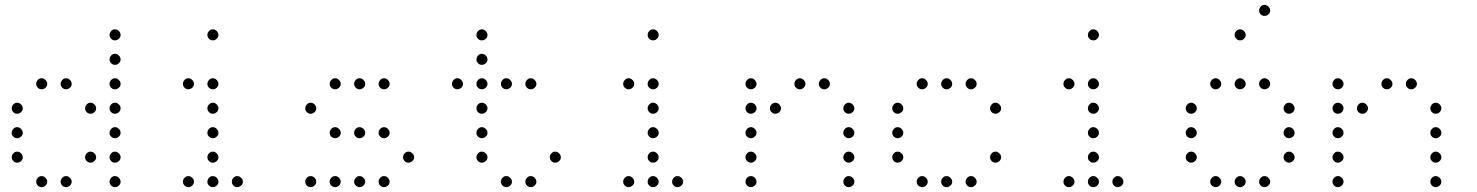

<svg xmlns="http://www.w3.org/2000/svg" viewBox="-20 -793 6040 785"><path d="M449 -673Q441 -673 434.5 -666Q428 -659 428 -651V-649Q428 -641 434.5 -634.5Q441 -628 449 -628H451Q459 -628 466 -634.5Q473 -641 473 -649V-651Q473 -659 466 -666Q459 -673 451 -673ZM449 -573Q441 -573 434.5 -566Q428 -559 428 -551V-549Q428 -541 434.5 -534.5Q441 -528 449 -528H451Q459 -528 466 -534.5Q473 -541 473 -549V-551Q473 -559 466 -566Q459 -573 451 -573ZM149 -473Q141 -473 134.5 -466Q128 -459 128 -451V-449Q128 -441 134.5 -434.5Q141 -428 149 -428H151Q159 -428 166 -434.5Q173 -441 173 -449V-451Q173 -459 166 -466Q159 -473 151 -473ZM249 -473Q241 -473 234.5 -466Q228 -459 228 -451V-449Q228 -441 234.5 -434.5Q241 -428 249 -428H251Q259 -428 266 -434.5Q273 -441 273 -449V-451Q273 -459 266 -466Q259 -473 251 -473ZM449 -473Q441 -473 434.5 -466Q428 -459 428 -451V-449Q428 -441 434.5 -434.5Q441 -428 449 -428H451Q459 -428 466 -434.5Q473 -441 473 -449V-451Q473 -459 466 -466Q459 -473 451 -473ZM49 -373Q41 -373 34.5 -366Q28 -359 28 -351V-349Q28 -341 34.5 -334.5Q41 -328 49 -328H51Q59 -328 66 -334.5Q73 -341 73 -349V-351Q73 -359 66 -366Q59 -373 51 -373ZM349 -373Q341 -373 334.5 -366Q328 -359 328 -351V-349Q328 -341 334.5 -334.5Q341 -328 349 -328H351Q359 -328 366 -334.5Q373 -341 373 -349V-351Q373 -359 366 -366Q359 -373 351 -373ZM449 -373Q441 -373 434.5 -366Q428 -359 428 -351V-349Q428 -341 434.5 -334.5Q441 -328 449 -328H451Q459 -328 466 -334.5Q473 -341 473 -349V-351Q473 -359 466 -366Q459 -373 451 -373ZM49 -273Q41 -273 34.5 -266Q28 -259 28 -251V-249Q28 -241 34.5 -234.5Q41 -228 49 -228H51Q59 -228 66 -234.5Q73 -241 73 -249V-251Q73 -259 66 -266Q59 -273 51 -273ZM449 -273Q441 -273 434.5 -266Q428 -259 428 -251V-249Q428 -241 434.5 -234.5Q441 -228 449 -228H451Q459 -228 466 -234.5Q473 -241 473 -249V-251Q473 -259 466 -266Q459 -273 451 -273ZM49 -173Q41 -173 34.5 -166Q28 -159 28 -151V-149Q28 -141 34.5 -134.5Q41 -128 49 -128H51Q59 -128 66 -134.5Q73 -141 73 -149V-151Q73 -159 66 -166Q59 -173 51 -173ZM349 -173Q341 -173 334.5 -166Q328 -159 328 -151V-149Q328 -141 334.5 -134.5Q341 -128 349 -128H351Q359 -128 366 -134.5Q373 -141 373 -149V-151Q373 -159 366 -166Q359 -173 351 -173ZM449 -173Q441 -173 434.5 -166Q428 -159 428 -151V-149Q428 -141 434.5 -134.5Q441 -128 449 -128H451Q459 -128 466 -134.5Q473 -141 473 -149V-151Q473 -159 466 -166Q459 -173 451 -173ZM149 -73Q141 -73 134.5 -66Q128 -59 128 -51V-49Q128 -41 134.5 -34.5Q141 -28 149 -28H151Q159 -28 166 -34.5Q173 -41 173 -49V-51Q173 -59 166 -66Q159 -73 151 -73ZM249 -73Q241 -73 234.5 -66Q228 -59 228 -51V-49Q228 -41 234.5 -34.5Q241 -28 249 -28H251Q259 -28 266 -34.5Q273 -41 273 -49V-51Q273 -59 266 -66Q259 -73 251 -73ZM449 -73Q441 -73 434.5 -66Q428 -59 428 -51V-49Q428 -41 434.5 -34.5Q441 -28 449 -28H451Q459 -28 466 -34.5Q473 -41 473 -49V-51Q473 -59 466 -66Q459 -73 451 -73Z M849 -673Q841 -673 834.5 -666Q828 -659 828 -651V-649Q828 -641 834.5 -634.5Q841 -628 849 -628H851Q859 -628 866 -634.5Q873 -641 873 -649V-651Q873 -659 866 -666Q859 -673 851 -673ZM749 -473Q741 -473 734.5 -466Q728 -459 728 -451V-449Q728 -441 734.5 -434.5Q741 -428 749 -428H751Q759 -428 766 -434.5Q773 -441 773 -449V-451Q773 -459 766 -466Q759 -473 751 -473ZM849 -473Q841 -473 834.5 -466Q828 -459 828 -451V-449Q828 -441 834.5 -434.5Q841 -428 849 -428H851Q859 -428 866 -434.5Q873 -441 873 -449V-451Q873 -459 866 -466Q859 -473 851 -473ZM849 -373Q841 -373 834.5 -366Q828 -359 828 -351V-349Q828 -341 834.5 -334.5Q841 -328 849 -328H851Q859 -328 866 -334.5Q873 -341 873 -349V-351Q873 -359 866 -366Q859 -373 851 -373ZM849 -273Q841 -273 834.5 -266Q828 -259 828 -251V-249Q828 -241 834.5 -234.5Q841 -228 849 -228H851Q859 -228 866 -234.5Q873 -241 873 -249V-251Q873 -259 866 -266Q859 -273 851 -273ZM849 -173Q841 -173 834.5 -166Q828 -159 828 -151V-149Q828 -141 834.5 -134.5Q841 -128 849 -128H851Q859 -128 866 -134.5Q873 -141 873 -149V-151Q873 -159 866 -166Q859 -173 851 -173ZM749 -73Q741 -73 734.5 -66Q728 -59 728 -51V-49Q728 -41 734.5 -34.5Q741 -28 749 -28H751Q759 -28 766 -34.5Q773 -41 773 -49V-51Q773 -59 766 -66Q759 -73 751 -73ZM849 -73Q841 -73 834.5 -66Q828 -59 828 -51V-49Q828 -41 834.5 -34.5Q841 -28 849 -28H851Q859 -28 866 -34.5Q873 -41 873 -49V-51Q873 -59 866 -66Q859 -73 851 -73ZM949 -73Q941 -73 934.5 -66Q928 -59 928 -51V-49Q928 -41 934.5 -34.5Q941 -28 949 -28H951Q959 -28 966 -34.5Q973 -41 973 -49V-51Q973 -59 966 -66Q959 -73 951 -73Z M1349 -473Q1341 -473 1334.5 -466Q1328 -459 1328 -451V-449Q1328 -441 1334.5 -434.5Q1341 -428 1349 -428H1351Q1359 -428 1366 -434.5Q1373 -441 1373 -449V-451Q1373 -459 1366 -466Q1359 -473 1351 -473ZM1449 -473Q1441 -473 1434.5 -466Q1428 -459 1428 -451V-449Q1428 -441 1434.5 -434.5Q1441 -428 1449 -428H1451Q1459 -428 1466 -434.5Q1473 -441 1473 -449V-451Q1473 -459 1466 -466Q1459 -473 1451 -473ZM1549 -473Q1541 -473 1534.5 -466Q1528 -459 1528 -451V-449Q1528 -441 1534.5 -434.5Q1541 -428 1549 -428H1551Q1559 -428 1566 -434.5Q1573 -441 1573 -449V-451Q1573 -459 1566 -466Q1559 -473 1551 -473ZM1249 -373Q1241 -373 1234.5 -366Q1228 -359 1228 -351V-349Q1228 -341 1234.5 -334.5Q1241 -328 1249 -328H1251Q1259 -328 1266 -334.5Q1273 -341 1273 -349V-351Q1273 -359 1266 -366Q1259 -373 1251 -373ZM1349 -273Q1341 -273 1334.5 -266Q1328 -259 1328 -251V-249Q1328 -241 1334.5 -234.5Q1341 -228 1349 -228H1351Q1359 -228 1366 -234.5Q1373 -241 1373 -249V-251Q1373 -259 1366 -266Q1359 -273 1351 -273ZM1449 -273Q1441 -273 1434.5 -266Q1428 -259 1428 -251V-249Q1428 -241 1434.5 -234.5Q1441 -228 1449 -228H1451Q1459 -228 1466 -234.5Q1473 -241 1473 -249V-251Q1473 -259 1466 -266Q1459 -273 1451 -273ZM1549 -273Q1541 -273 1534.5 -266Q1528 -259 1528 -251V-249Q1528 -241 1534.5 -234.5Q1541 -228 1549 -228H1551Q1559 -228 1566 -234.5Q1573 -241 1573 -249V-251Q1573 -259 1566 -266Q1559 -273 1551 -273ZM1649 -173Q1641 -173 1634.5 -166Q1628 -159 1628 -151V-149Q1628 -141 1634.5 -134.5Q1641 -128 1649 -128H1651Q1659 -128 1666 -134.5Q1673 -141 1673 -149V-151Q1673 -159 1666 -166Q1659 -173 1651 -173ZM1249 -73Q1241 -73 1234.5 -66Q1228 -59 1228 -51V-49Q1228 -41 1234.5 -34.5Q1241 -28 1249 -28H1251Q1259 -28 1266 -34.5Q1273 -41 1273 -49V-51Q1273 -59 1266 -66Q1259 -73 1251 -73ZM1349 -73Q1341 -73 1334.5 -66Q1328 -59 1328 -51V-49Q1328 -41 1334.5 -34.5Q1341 -28 1349 -28H1351Q1359 -28 1366 -34.5Q1373 -41 1373 -49V-51Q1373 -59 1366 -66Q1359 -73 1351 -73ZM1449 -73Q1441 -73 1434.5 -66Q1428 -59 1428 -51V-49Q1428 -41 1434.5 -34.5Q1441 -28 1449 -28H1451Q1459 -28 1466 -34.5Q1473 -41 1473 -49V-51Q1473 -59 1466 -66Q1459 -73 1451 -73ZM1549 -73Q1541 -73 1534.5 -66Q1528 -59 1528 -51V-49Q1528 -41 1534.5 -34.5Q1541 -28 1549 -28H1551Q1559 -28 1566 -34.5Q1573 -41 1573 -49V-51Q1573 -59 1566 -66Q1559 -73 1551 -73Z M1949 -673Q1941 -673 1934.5 -666Q1928 -659 1928 -651V-649Q1928 -641 1934.5 -634.5Q1941 -628 1949 -628H1951Q1959 -628 1966 -634.5Q1973 -641 1973 -649V-651Q1973 -659 1966 -666Q1959 -673 1951 -673ZM1949 -573Q1941 -573 1934.5 -566Q1928 -559 1928 -551V-549Q1928 -541 1934.5 -534.5Q1941 -528 1949 -528H1951Q1959 -528 1966 -534.5Q1973 -541 1973 -549V-551Q1973 -559 1966 -566Q1959 -573 1951 -573ZM1849 -473Q1841 -473 1834.5 -466Q1828 -459 1828 -451V-449Q1828 -441 1834.5 -434.5Q1841 -428 1849 -428H1851Q1859 -428 1866 -434.5Q1873 -441 1873 -449V-451Q1873 -459 1866 -466Q1859 -473 1851 -473ZM1949 -473Q1941 -473 1934.5 -466Q1928 -459 1928 -451V-449Q1928 -441 1934.5 -434.5Q1941 -428 1949 -428H1951Q1959 -428 1966 -434.5Q1973 -441 1973 -449V-451Q1973 -459 1966 -466Q1959 -473 1951 -473ZM2049 -473Q2041 -473 2034.5 -466Q2028 -459 2028 -451V-449Q2028 -441 2034.5 -434.5Q2041 -428 2049 -428H2051Q2059 -428 2066 -434.5Q2073 -441 2073 -449V-451Q2073 -459 2066 -466Q2059 -473 2051 -473ZM2149 -473Q2141 -473 2134.5 -466Q2128 -459 2128 -451V-449Q2128 -441 2134.5 -434.5Q2141 -428 2149 -428H2151Q2159 -428 2166 -434.5Q2173 -441 2173 -449V-451Q2173 -459 2166 -466Q2159 -473 2151 -473ZM1949 -373Q1941 -373 1934.5 -366Q1928 -359 1928 -351V-349Q1928 -341 1934.5 -334.5Q1941 -328 1949 -328H1951Q1959 -328 1966 -334.5Q1973 -341 1973 -349V-351Q1973 -359 1966 -366Q1959 -373 1951 -373ZM1949 -273Q1941 -273 1934.5 -266Q1928 -259 1928 -251V-249Q1928 -241 1934.5 -234.5Q1941 -228 1949 -228H1951Q1959 -228 1966 -234.5Q1973 -241 1973 -249V-251Q1973 -259 1966 -266Q1959 -273 1951 -273ZM1949 -173Q1941 -173 1934.5 -166Q1928 -159 1928 -151V-149Q1928 -141 1934.5 -134.5Q1941 -128 1949 -128H1951Q1959 -128 1966 -134.5Q1973 -141 1973 -149V-151Q1973 -159 1966 -166Q1959 -173 1951 -173ZM2249 -173Q2241 -173 2234.5 -166Q2228 -159 2228 -151V-149Q2228 -141 2234.5 -134.5Q2241 -128 2249 -128H2251Q2259 -128 2266 -134.5Q2273 -141 2273 -149V-151Q2273 -159 2266 -166Q2259 -173 2251 -173ZM2049 -73Q2041 -73 2034.5 -66Q2028 -59 2028 -51V-49Q2028 -41 2034.5 -34.5Q2041 -28 2049 -28H2051Q2059 -28 2066 -34.5Q2073 -41 2073 -49V-51Q2073 -59 2066 -66Q2059 -73 2051 -73ZM2149 -73Q2141 -73 2134.5 -66Q2128 -59 2128 -51V-49Q2128 -41 2134.5 -34.5Q2141 -28 2149 -28H2151Q2159 -28 2166 -34.5Q2173 -41 2173 -49V-51Q2173 -59 2166 -66Q2159 -73 2151 -73Z M2649 -673Q2641 -673 2634.5 -666Q2628 -659 2628 -651V-649Q2628 -641 2634.5 -634.5Q2641 -628 2649 -628H2651Q2659 -628 2666 -634.5Q2673 -641 2673 -649V-651Q2673 -659 2666 -666Q2659 -673 2651 -673ZM2549 -473Q2541 -473 2534.5 -466Q2528 -459 2528 -451V-449Q2528 -441 2534.5 -434.5Q2541 -428 2549 -428H2551Q2559 -428 2566 -434.5Q2573 -441 2573 -449V-451Q2573 -459 2566 -466Q2559 -473 2551 -473ZM2649 -473Q2641 -473 2634.5 -466Q2628 -459 2628 -451V-449Q2628 -441 2634.5 -434.5Q2641 -428 2649 -428H2651Q2659 -428 2666 -434.5Q2673 -441 2673 -449V-451Q2673 -459 2666 -466Q2659 -473 2651 -473ZM2649 -373Q2641 -373 2634.5 -366Q2628 -359 2628 -351V-349Q2628 -341 2634.5 -334.5Q2641 -328 2649 -328H2651Q2659 -328 2666 -334.5Q2673 -341 2673 -349V-351Q2673 -359 2666 -366Q2659 -373 2651 -373ZM2649 -273Q2641 -273 2634.5 -266Q2628 -259 2628 -251V-249Q2628 -241 2634.5 -234.5Q2641 -228 2649 -228H2651Q2659 -228 2666 -234.5Q2673 -241 2673 -249V-251Q2673 -259 2666 -266Q2659 -273 2651 -273ZM2649 -173Q2641 -173 2634.5 -166Q2628 -159 2628 -151V-149Q2628 -141 2634.5 -134.5Q2641 -128 2649 -128H2651Q2659 -128 2666 -134.5Q2673 -141 2673 -149V-151Q2673 -159 2666 -166Q2659 -173 2651 -173ZM2549 -73Q2541 -73 2534.5 -66Q2528 -59 2528 -51V-49Q2528 -41 2534.5 -34.5Q2541 -28 2549 -28H2551Q2559 -28 2566 -34.5Q2573 -41 2573 -49V-51Q2573 -59 2566 -66Q2559 -73 2551 -73ZM2649 -73Q2641 -73 2634.5 -66Q2628 -59 2628 -51V-49Q2628 -41 2634.5 -34.5Q2641 -28 2649 -28H2651Q2659 -28 2666 -34.5Q2673 -41 2673 -49V-51Q2673 -59 2666 -66Q2659 -73 2651 -73ZM2749 -73Q2741 -73 2734.5 -66Q2728 -59 2728 -51V-49Q2728 -41 2734.5 -34.5Q2741 -28 2749 -28H2751Q2759 -28 2766 -34.5Q2773 -41 2773 -49V-51Q2773 -59 2766 -66Q2759 -73 2751 -73Z M3049 -473Q3041 -473 3034.5 -466Q3028 -459 3028 -451V-449Q3028 -441 3034.5 -434.5Q3041 -428 3049 -428H3051Q3059 -428 3066 -434.5Q3073 -441 3073 -449V-451Q3073 -459 3066 -466Q3059 -473 3051 -473ZM3249 -473Q3241 -473 3234.5 -466Q3228 -459 3228 -451V-449Q3228 -441 3234.5 -434.5Q3241 -428 3249 -428H3251Q3259 -428 3266 -434.5Q3273 -441 3273 -449V-451Q3273 -459 3266 -466Q3259 -473 3251 -473ZM3349 -473Q3341 -473 3334.5 -466Q3328 -459 3328 -451V-449Q3328 -441 3334.5 -434.5Q3341 -428 3349 -428H3351Q3359 -428 3366 -434.5Q3373 -441 3373 -449V-451Q3373 -459 3366 -466Q3359 -473 3351 -473ZM3049 -373Q3041 -373 3034.5 -366Q3028 -359 3028 -351V-349Q3028 -341 3034.5 -334.5Q3041 -328 3049 -328H3051Q3059 -328 3066 -334.5Q3073 -341 3073 -349V-351Q3073 -359 3066 -366Q3059 -373 3051 -373ZM3149 -373Q3141 -373 3134.5 -366Q3128 -359 3128 -351V-349Q3128 -341 3134.5 -334.5Q3141 -328 3149 -328H3151Q3159 -328 3166 -334.5Q3173 -341 3173 -349V-351Q3173 -359 3166 -366Q3159 -373 3151 -373ZM3449 -373Q3441 -373 3434.5 -366Q3428 -359 3428 -351V-349Q3428 -341 3434.5 -334.5Q3441 -328 3449 -328H3451Q3459 -328 3466 -334.5Q3473 -341 3473 -349V-351Q3473 -359 3466 -366Q3459 -373 3451 -373ZM3049 -273Q3041 -273 3034.5 -266Q3028 -259 3028 -251V-249Q3028 -241 3034.5 -234.5Q3041 -228 3049 -228H3051Q3059 -228 3066 -234.5Q3073 -241 3073 -249V-251Q3073 -259 3066 -266Q3059 -273 3051 -273ZM3449 -273Q3441 -273 3434.5 -266Q3428 -259 3428 -251V-249Q3428 -241 3434.5 -234.5Q3441 -228 3449 -228H3451Q3459 -228 3466 -234.5Q3473 -241 3473 -249V-251Q3473 -259 3466 -266Q3459 -273 3451 -273ZM3049 -173Q3041 -173 3034.5 -166Q3028 -159 3028 -151V-149Q3028 -141 3034.5 -134.5Q3041 -128 3049 -128H3051Q3059 -128 3066 -134.5Q3073 -141 3073 -149V-151Q3073 -159 3066 -166Q3059 -173 3051 -173ZM3449 -173Q3441 -173 3434.5 -166Q3428 -159 3428 -151V-149Q3428 -141 3434.5 -134.5Q3441 -128 3449 -128H3451Q3459 -128 3466 -134.5Q3473 -141 3473 -149V-151Q3473 -159 3466 -166Q3459 -173 3451 -173ZM3049 -73Q3041 -73 3034.5 -66Q3028 -59 3028 -51V-49Q3028 -41 3034.5 -34.5Q3041 -28 3049 -28H3051Q3059 -28 3066 -34.5Q3073 -41 3073 -49V-51Q3073 -59 3066 -66Q3059 -73 3051 -73ZM3449 -73Q3441 -73 3434.5 -66Q3428 -59 3428 -51V-49Q3428 -41 3434.5 -34.5Q3441 -28 3449 -28H3451Q3459 -28 3466 -34.5Q3473 -41 3473 -49V-51Q3473 -59 3466 -66Q3459 -73 3451 -73Z M3749 -473Q3741 -473 3734.5 -466Q3728 -459 3728 -451V-449Q3728 -441 3734.5 -434.5Q3741 -428 3749 -428H3751Q3759 -428 3766 -434.5Q3773 -441 3773 -449V-451Q3773 -459 3766 -466Q3759 -473 3751 -473ZM3849 -473Q3841 -473 3834.5 -466Q3828 -459 3828 -451V-449Q3828 -441 3834.5 -434.5Q3841 -428 3849 -428H3851Q3859 -428 3866 -434.5Q3873 -441 3873 -449V-451Q3873 -459 3866 -466Q3859 -473 3851 -473ZM3949 -473Q3941 -473 3934.5 -466Q3928 -459 3928 -451V-449Q3928 -441 3934.5 -434.5Q3941 -428 3949 -428H3951Q3959 -428 3966 -434.5Q3973 -441 3973 -449V-451Q3973 -459 3966 -466Q3959 -473 3951 -473ZM3649 -373Q3641 -373 3634.5 -366Q3628 -359 3628 -351V-349Q3628 -341 3634.5 -334.5Q3641 -328 3649 -328H3651Q3659 -328 3666 -334.5Q3673 -341 3673 -349V-351Q3673 -359 3666 -366Q3659 -373 3651 -373ZM4049 -373Q4041 -373 4034.5 -366Q4028 -359 4028 -351V-349Q4028 -341 4034.5 -334.5Q4041 -328 4049 -328H4051Q4059 -328 4066 -334.5Q4073 -341 4073 -349V-351Q4073 -359 4066 -366Q4059 -373 4051 -373ZM3649 -273Q3641 -273 3634.5 -266Q3628 -259 3628 -251V-249Q3628 -241 3634.5 -234.5Q3641 -228 3649 -228H3651Q3659 -228 3666 -234.5Q3673 -241 3673 -249V-251Q3673 -259 3666 -266Q3659 -273 3651 -273ZM3649 -173Q3641 -173 3634.5 -166Q3628 -159 3628 -151V-149Q3628 -141 3634.5 -134.5Q3641 -128 3649 -128H3651Q3659 -128 3666 -134.5Q3673 -141 3673 -149V-151Q3673 -159 3666 -166Q3659 -173 3651 -173ZM4049 -173Q4041 -173 4034.5 -166Q4028 -159 4028 -151V-149Q4028 -141 4034.5 -134.5Q4041 -128 4049 -128H4051Q4059 -128 4066 -134.5Q4073 -141 4073 -149V-151Q4073 -159 4066 -166Q4059 -173 4051 -173ZM3749 -73Q3741 -73 3734.5 -66Q3728 -59 3728 -51V-49Q3728 -41 3734.5 -34.5Q3741 -28 3749 -28H3751Q3759 -28 3766 -34.5Q3773 -41 3773 -49V-51Q3773 -59 3766 -66Q3759 -73 3751 -73ZM3849 -73Q3841 -73 3834.5 -66Q3828 -59 3828 -51V-49Q3828 -41 3834.5 -34.5Q3841 -28 3849 -28H3851Q3859 -28 3866 -34.5Q3873 -41 3873 -49V-51Q3873 -59 3866 -66Q3859 -73 3851 -73ZM3949 -73Q3941 -73 3934.5 -66Q3928 -59 3928 -51V-49Q3928 -41 3934.5 -34.5Q3941 -28 3949 -28H3951Q3959 -28 3966 -34.5Q3973 -41 3973 -49V-51Q3973 -59 3966 -66Q3959 -73 3951 -73Z M4449 -673Q4441 -673 4434.5 -666Q4428 -659 4428 -651V-649Q4428 -641 4434.5 -634.5Q4441 -628 4449 -628H4451Q4459 -628 4466 -634.5Q4473 -641 4473 -649V-651Q4473 -659 4466 -666Q4459 -673 4451 -673ZM4349 -473Q4341 -473 4334.5 -466Q4328 -459 4328 -451V-449Q4328 -441 4334.5 -434.5Q4341 -428 4349 -428H4351Q4359 -428 4366 -434.5Q4373 -441 4373 -449V-451Q4373 -459 4366 -466Q4359 -473 4351 -473ZM4449 -473Q4441 -473 4434.5 -466Q4428 -459 4428 -451V-449Q4428 -441 4434.5 -434.5Q4441 -428 4449 -428H4451Q4459 -428 4466 -434.5Q4473 -441 4473 -449V-451Q4473 -459 4466 -466Q4459 -473 4451 -473ZM4449 -373Q4441 -373 4434.5 -366Q4428 -359 4428 -351V-349Q4428 -341 4434.5 -334.5Q4441 -328 4449 -328H4451Q4459 -328 4466 -334.5Q4473 -341 4473 -349V-351Q4473 -359 4466 -366Q4459 -373 4451 -373ZM4449 -273Q4441 -273 4434.5 -266Q4428 -259 4428 -251V-249Q4428 -241 4434.5 -234.5Q4441 -228 4449 -228H4451Q4459 -228 4466 -234.5Q4473 -241 4473 -249V-251Q4473 -259 4466 -266Q4459 -273 4451 -273ZM4449 -173Q4441 -173 4434.5 -166Q4428 -159 4428 -151V-149Q4428 -141 4434.5 -134.5Q4441 -128 4449 -128H4451Q4459 -128 4466 -134.5Q4473 -141 4473 -149V-151Q4473 -159 4466 -166Q4459 -173 4451 -173ZM4349 -73Q4341 -73 4334.5 -66Q4328 -59 4328 -51V-49Q4328 -41 4334.5 -34.5Q4341 -28 4349 -28H4351Q4359 -28 4366 -34.5Q4373 -41 4373 -49V-51Q4373 -59 4366 -66Q4359 -73 4351 -73ZM4449 -73Q4441 -73 4434.5 -66Q4428 -59 4428 -51V-49Q4428 -41 4434.5 -34.5Q4441 -28 4449 -28H4451Q4459 -28 4466 -34.5Q4473 -41 4473 -49V-51Q4473 -59 4466 -66Q4459 -73 4451 -73ZM4549 -73Q4541 -73 4534.5 -66Q4528 -59 4528 -51V-49Q4528 -41 4534.5 -34.5Q4541 -28 4549 -28H4551Q4559 -28 4566 -34.5Q4573 -41 4573 -49V-51Q4573 -59 4566 -66Q4559 -73 4551 -73Z M5149 -773Q5141 -773 5134.5 -766Q5128 -759 5128 -751V-749Q5128 -741 5134.5 -734.5Q5141 -728 5149 -728H5151Q5159 -728 5166 -734.5Q5173 -741 5173 -749V-751Q5173 -759 5166 -766Q5159 -773 5151 -773ZM5049 -673Q5041 -673 5034.5 -666Q5028 -659 5028 -651V-649Q5028 -641 5034.5 -634.5Q5041 -628 5049 -628H5051Q5059 -628 5066 -634.5Q5073 -641 5073 -649V-651Q5073 -659 5066 -666Q5059 -673 5051 -673ZM4949 -473Q4941 -473 4934.5 -466Q4928 -459 4928 -451V-449Q4928 -441 4934.5 -434.5Q4941 -428 4949 -428H4951Q4959 -428 4966 -434.5Q4973 -441 4973 -449V-451Q4973 -459 4966 -466Q4959 -473 4951 -473ZM5049 -473Q5041 -473 5034.5 -466Q5028 -459 5028 -451V-449Q5028 -441 5034.5 -434.5Q5041 -428 5049 -428H5051Q5059 -428 5066 -434.5Q5073 -441 5073 -449V-451Q5073 -459 5066 -466Q5059 -473 5051 -473ZM5149 -473Q5141 -473 5134.5 -466Q5128 -459 5128 -451V-449Q5128 -441 5134.5 -434.5Q5141 -428 5149 -428H5151Q5159 -428 5166 -434.5Q5173 -441 5173 -449V-451Q5173 -459 5166 -466Q5159 -473 5151 -473ZM4849 -373Q4841 -373 4834.5 -366Q4828 -359 4828 -351V-349Q4828 -341 4834.5 -334.5Q4841 -328 4849 -328H4851Q4859 -328 4866 -334.5Q4873 -341 4873 -349V-351Q4873 -359 4866 -366Q4859 -373 4851 -373ZM5249 -373Q5241 -373 5234.5 -366Q5228 -359 5228 -351V-349Q5228 -341 5234.5 -334.5Q5241 -328 5249 -328H5251Q5259 -328 5266 -334.5Q5273 -341 5273 -349V-351Q5273 -359 5266 -366Q5259 -373 5251 -373ZM4849 -273Q4841 -273 4834.5 -266Q4828 -259 4828 -251V-249Q4828 -241 4834.5 -234.5Q4841 -228 4849 -228H4851Q4859 -228 4866 -234.5Q4873 -241 4873 -249V-251Q4873 -259 4866 -266Q4859 -273 4851 -273ZM5249 -273Q5241 -273 5234.5 -266Q5228 -259 5228 -251V-249Q5228 -241 5234.5 -234.5Q5241 -228 5249 -228H5251Q5259 -228 5266 -234.5Q5273 -241 5273 -249V-251Q5273 -259 5266 -266Q5259 -273 5251 -273ZM4849 -173Q4841 -173 4834.5 -166Q4828 -159 4828 -151V-149Q4828 -141 4834.5 -134.5Q4841 -128 4849 -128H4851Q4859 -128 4866 -134.5Q4873 -141 4873 -149V-151Q4873 -159 4866 -166Q4859 -173 4851 -173ZM5249 -173Q5241 -173 5234.5 -166Q5228 -159 5228 -151V-149Q5228 -141 5234.5 -134.5Q5241 -128 5249 -128H5251Q5259 -128 5266 -134.5Q5273 -141 5273 -149V-151Q5273 -159 5266 -166Q5259 -173 5251 -173ZM4949 -73Q4941 -73 4934.5 -66Q4928 -59 4928 -51V-49Q4928 -41 4934.5 -34.5Q4941 -28 4949 -28H4951Q4959 -28 4966 -34.5Q4973 -41 4973 -49V-51Q4973 -59 4966 -66Q4959 -73 4951 -73ZM5049 -73Q5041 -73 5034.5 -66Q5028 -59 5028 -51V-49Q5028 -41 5034.5 -34.5Q5041 -28 5049 -28H5051Q5059 -28 5066 -34.5Q5073 -41 5073 -49V-51Q5073 -59 5066 -66Q5059 -73 5051 -73ZM5149 -73Q5141 -73 5134.5 -66Q5128 -59 5128 -51V-49Q5128 -41 5134.5 -34.5Q5141 -28 5149 -28H5151Q5159 -28 5166 -34.5Q5173 -41 5173 -49V-51Q5173 -59 5166 -66Q5159 -73 5151 -73Z M5449 -473Q5441 -473 5434.5 -466Q5428 -459 5428 -451V-449Q5428 -441 5434.5 -434.5Q5441 -428 5449 -428H5451Q5459 -428 5466 -434.5Q5473 -441 5473 -449V-451Q5473 -459 5466 -466Q5459 -473 5451 -473ZM5649 -473Q5641 -473 5634.5 -466Q5628 -459 5628 -451V-449Q5628 -441 5634.5 -434.5Q5641 -428 5649 -428H5651Q5659 -428 5666 -434.5Q5673 -441 5673 -449V-451Q5673 -459 5666 -466Q5659 -473 5651 -473ZM5749 -473Q5741 -473 5734.5 -466Q5728 -459 5728 -451V-449Q5728 -441 5734.5 -434.5Q5741 -428 5749 -428H5751Q5759 -428 5766 -434.5Q5773 -441 5773 -449V-451Q5773 -459 5766 -466Q5759 -473 5751 -473ZM5449 -373Q5441 -373 5434.5 -366Q5428 -359 5428 -351V-349Q5428 -341 5434.5 -334.5Q5441 -328 5449 -328H5451Q5459 -328 5466 -334.5Q5473 -341 5473 -349V-351Q5473 -359 5466 -366Q5459 -373 5451 -373ZM5549 -373Q5541 -373 5534.5 -366Q5528 -359 5528 -351V-349Q5528 -341 5534.5 -334.5Q5541 -328 5549 -328H5551Q5559 -328 5566 -334.5Q5573 -341 5573 -349V-351Q5573 -359 5566 -366Q5559 -373 5551 -373ZM5849 -373Q5841 -373 5834.5 -366Q5828 -359 5828 -351V-349Q5828 -341 5834.5 -334.5Q5841 -328 5849 -328H5851Q5859 -328 5866 -334.5Q5873 -341 5873 -349V-351Q5873 -359 5866 -366Q5859 -373 5851 -373ZM5449 -273Q5441 -273 5434.5 -266Q5428 -259 5428 -251V-249Q5428 -241 5434.5 -234.5Q5441 -228 5449 -228H5451Q5459 -228 5466 -234.5Q5473 -241 5473 -249V-251Q5473 -259 5466 -266Q5459 -273 5451 -273ZM5849 -273Q5841 -273 5834.5 -266Q5828 -259 5828 -251V-249Q5828 -241 5834.5 -234.5Q5841 -228 5849 -228H5851Q5859 -228 5866 -234.5Q5873 -241 5873 -249V-251Q5873 -259 5866 -266Q5859 -273 5851 -273ZM5449 -173Q5441 -173 5434.5 -166Q5428 -159 5428 -151V-149Q5428 -141 5434.5 -134.5Q5441 -128 5449 -128H5451Q5459 -128 5466 -134.5Q5473 -141 5473 -149V-151Q5473 -159 5466 -166Q5459 -173 5451 -173ZM5849 -173Q5841 -173 5834.5 -166Q5828 -159 5828 -151V-149Q5828 -141 5834.5 -134.5Q5841 -128 5849 -128H5851Q5859 -128 5866 -134.5Q5873 -141 5873 -149V-151Q5873 -159 5866 -166Q5859 -173 5851 -173ZM5449 -73Q5441 -73 5434.5 -66Q5428 -59 5428 -51V-49Q5428 -41 5434.5 -34.5Q5441 -28 5449 -28H5451Q5459 -28 5466 -34.5Q5473 -41 5473 -49V-51Q5473 -59 5466 -66Q5459 -73 5451 -73ZM5849 -73Q5841 -73 5834.5 -66Q5828 -59 5828 -51V-49Q5828 -41 5834.5 -34.5Q5841 -28 5849 -28H5851Q5859 -28 5866 -34.5Q5873 -41 5873 -49V-51Q5873 -59 5866 -66Q5859 -73 5851 -73Z"/></svg>

Font: Doto Rounded Light
Style: Regular
Weight: 300
Monospace: yes
Version: Version 1.000